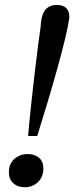

<svg xmlns="http://www.w3.org/2000/svg" viewBox="-20 -761 307 794"><path d="M96.2 -198.5Q102.2 -266.6 109.5 -335Q116.9 -403.4 124.2 -465Q131.4 -526.7 137.7 -574.7Q143.9 -622.6 148 -649.8Q149.4 -683.9 157.6 -703.6Q165.9 -723.2 180.5 -731.8Q195.1 -740.5 215 -740.5Q242.1 -740.5 255.3 -726Q268.5 -711.6 266.4 -686.1Q262.3 -656.1 250 -604Q237.6 -551.8 219.1 -484.9Q200.5 -417.9 178.6 -344.4Q156.6 -270.9 134 -198.5ZM81.7 13.3Q52.9 13.3 34.8 -3.5Q16.7 -20.2 16.7 -48.6Q16.7 -83.8 39.7 -103.9Q62.8 -124 94.8 -124Q123.8 -124 141.6 -108.3Q159.3 -92.6 159.3 -64.5Q159.3 -29.7 137.2 -8.2Q115 13.3 81.7 13.3Z"/></svg>

Font: Savate ExtraLight
Style: Italic
Weight: 200
Italic angle: -11°
Designer: Max Esnée
Foundry: Plomb Type
Version: Version 2.000